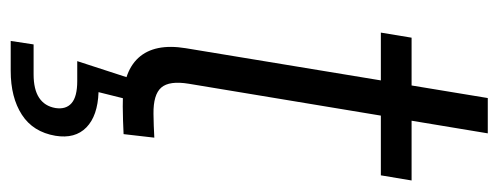

<svg xmlns="http://www.w3.org/2000/svg" viewBox="-298 -402 905 348"><g transform="rotate(90 154.0 -228.5)"><path d="M307.6 -522.5 298.3 -466.8H39.6L48.8 -522.5ZM158.2 -660.6H222.2L132.3 -118.7Q126.5 -83.5 139.2 -68.8Q151.9 -54.2 187 -54.7Q196.8 -54.7 208.3 -55.2Q219.7 -55.7 230 -56.2L223.6 -0.5Q212.4 0 199.2 0.5Q186 1 173.8 1Q112.3 2 85.4 -27.3Q58.6 -56.6 67.9 -113.3ZM54.7 204.1 61 162.6H115.2Q142.6 162.6 157.7 152.6Q172.9 142.6 176.3 123Q179.2 104 167.5 93.8Q155.8 83.5 127.4 83.5H91.3L124.5 -18.6H160.6L158.7 0L147.5 44.9Q190.4 46.4 211.4 66.9Q232.4 87.4 226.6 123Q219.7 163.6 188.5 183.8Q157.2 204.1 108.9 204.1Z"/></g></svg>

Font: Inter 28pt Light
Style: Italic
Weight: 300
Italic angle: -9.3988°
Designer: Rasmus Andersson
Foundry: rsms
Version: Version 4.001;git-66647c0bb